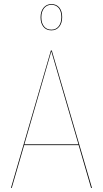

<svg xmlns="http://www.w3.org/2000/svg" viewBox="-20 -930 509 950"><path d="M234.4 -779.8Q209 -779.8 194.8 -797.4Q180.7 -814.9 180.7 -844.2Q180.7 -873.5 195.3 -891.6Q210 -909.7 234.4 -909.7Q259.8 -909.7 273.7 -892.3Q287.6 -875 287.6 -845.2Q287.6 -815.9 273.2 -797.9Q258.8 -779.8 234.4 -779.8ZM234.4 -906.2Q211.4 -906.2 198 -889.2Q184.6 -872.1 184.6 -844.2Q184.6 -815.9 197.8 -799.6Q210.9 -783.2 234.4 -783.2Q257.3 -783.2 270.5 -800.3Q283.7 -817.4 283.7 -845.2Q283.7 -873.5 270.8 -889.9Q257.8 -906.2 234.4 -906.2ZM430.7 0 369.1 -211.9H99.6L38.1 0H34.2L231.9 -680.2H236.3L435.1 0ZM100.6 -215.8H368.2L233.9 -676.3Z"/></svg>

Font: Fira Sans Compressed Four
Style: Regular
Weight: 100
Width: 1
Designer: Carrois Corporate & Edenspiekermann AG
Foundry: Carrois Corporate GbR & Edenspiekermann AG
Version: Version 4.203;PS 004.203;hotconv 1.0.88;makeotf.lib2.5.64775